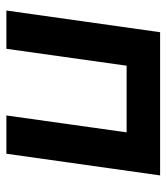

<svg xmlns="http://www.w3.org/2000/svg" viewBox="20 -542 522 602"><g transform="rotate(90 281.0 -241.0)"><path d="M81 -482 13 0H133L186 -377H395L342 0H462L530 -482Z"/></g></svg>

Font: Cantarell
Style: BoldOblique
Weight: 700
Italic angle: -8°
Designer: Dave Crossland
Version: Version 0.024